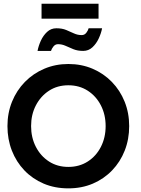

<svg xmlns="http://www.w3.org/2000/svg" viewBox="-20 -1024 774 1056"><path d="M151 -330.5Q151 -267.5 177.2 -216.5Q203.5 -165.5 249.5 -135.8Q295.5 -106 356 -106Q416.5 -106 462.8 -135.8Q509 -165.5 535 -216.5Q561 -267.5 561 -330.5Q561 -393.5 535 -444.2Q509 -495 462.8 -525Q416.5 -555 356 -555Q295.5 -555 249.5 -525Q203.5 -495 177.2 -444.2Q151 -393.5 151 -330.5ZM21 -330.5Q21 -402.5 46.2 -464.8Q71.5 -527 117 -573.5Q162.5 -620 223.8 -646Q285 -672 356 -672Q428 -672 489 -646Q550 -620 595.2 -573.5Q640.5 -527 665.5 -464.8Q690.5 -402.5 690.5 -330.5Q690.5 -258 666 -195.8Q641.5 -133.5 596.5 -86.8Q551.5 -40 490.5 -14Q429.5 12 356 12Q281.5 12 220.2 -14Q159 -40 114.2 -86.8Q69.5 -133.5 45.2 -195.8Q21 -258 21 -330.5ZM186.5 -744Q191.5 -771 204.5 -799.8Q217.5 -828.5 239 -848.5Q260.5 -868.5 290 -868.5Q321.5 -868.5 344.2 -859Q367 -849.5 387 -840.2Q407 -831 429.5 -831Q445 -831 454.8 -843.8Q464.5 -856.5 467.5 -868.5H541.5Q536.5 -841.5 523.2 -812.8Q510 -784 488.5 -764Q467 -744 437.5 -744Q406.5 -744 383.5 -753.5Q360.5 -763 340.5 -772Q320.5 -781 299 -781Q284 -781 274 -768.5Q264 -756 260.5 -744ZM208.5 -921.5V-1003.5H522V-921.5Z"/></svg>

Font: League Spartan Thin SemiBold
Style: Regular
Weight: 600
Version: Version 2.002